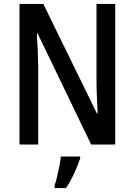

<svg xmlns="http://www.w3.org/2000/svg" viewBox="-20 -734 684 975"><path d="M565 0H443L171 -564H167Q173 -471 174 -395V0H79V-714H200L472 -158H476Q474 -204 472 -245.5Q470 -287 470 -324V-714H565ZM387 71Q376 105 356.5 147Q337 189 315 221H257V209Q263 192 269.5 165Q276 138 281.5 110Q287 82 289 61H387Z"/></svg>

Font: Noto Sans Telugu Condensed Medium
Style: Regular
Weight: 500
Width: 3
Designer: Jelle Bosma - Monotype Design Team
Foundry: Monotype Imaging Inc.
Version: Version 2.005; ttfautohint (v1.8.4.7-5d5b)